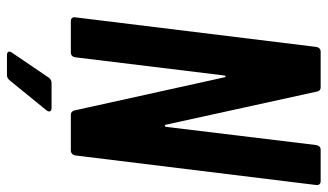

<svg xmlns="http://www.w3.org/2000/svg" viewBox="-210 -530 919 538"><g transform="rotate(90 249.0 -260.5)"><path d="M386 -688 335 -267C335 -263 330 -262 329 -266L236 -690C235 -696 231 -700 225 -700H124C117 -700 112 -695 111 -688L28 -12C27 -5 31 0 38 0H127C134 0 139 -5 140 -12L191 -430C191 -434 196 -435 196 -431L289 -10C291 -4 294 0 301 0H402C408 0 414 -5 415 -12L498 -688C499 -695 494 -700 488 -700H399C392 -700 387 -695 386 -688ZM134 179H190C196 179 201 176 205 171L288 69C295 61 292 54 282 54H213C207 54 201 56 197 62L127 165C121 174 125 179 134 179Z"/></g></svg>

Font: Barlow Condensed SemiBold
Style: Italic
Weight: 600
Width: 3
Italic angle: -7°
Designer: Jeremy Tribby
Foundry: Tribby Type
Version: Version 1.422;hotconv 1.0.109;makeotfexe 2.5.65596